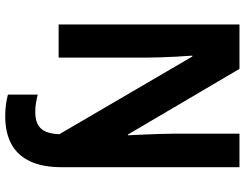

<svg xmlns="http://www.w3.org/2000/svg" viewBox="-124 -630 965 758"><g transform="rotate(90 359.0 -251.5)"><path d="M439.9 210.9Q414.6 210.9 393.1 208Q371.6 205.1 354 200.2V82.5Q369.1 86.4 386.2 89.4Q403.3 92.3 422.4 92.3Q452.6 92.3 471.7 82.3Q490.7 72.3 500 51Q509.3 29.8 510.3 -2.9L203.6 -527.8H200.2Q202.6 -496.6 204.3 -462.6Q206.1 -428.7 207 -397.5Q208 -366.2 208 -342.8V0H77.1V-713.9H252.4L511.7 -273.4H514.6Q513.2 -304.2 511.7 -336.9Q510.3 -369.6 509.3 -400.1Q508.3 -430.7 508.3 -453.1V-713.9H640.6V-12.7Q640.6 63.5 617.2 113Q593.8 162.6 548.8 186.8Q503.9 210.9 439.9 210.9Z"/></g></svg>

Font: Open Sans SemiCondensed
Style: Bold
Weight: 700
Width: 4
Designer: Monotype Design Team
Foundry: Monotype Imaging Inc.
Version: Version 3.003